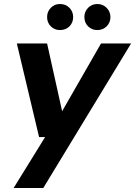

<svg xmlns="http://www.w3.org/2000/svg" viewBox="-20 -718 674 958"><path d="M48 220 205 -34H175L64 -501H215L290 -163L484 -501H634L196 220ZM279 -568Q252 -568 233.5 -586.5Q215 -605 215 -633Q215 -660 233.5 -679Q252 -698 279 -698Q308 -698 326.5 -679Q345 -660 345 -633Q345 -605 326.5 -586.5Q308 -568 279 -568ZM466 -568Q438 -568 419.5 -586.5Q401 -605 401 -633Q401 -660 419.5 -679Q438 -698 466 -698Q493 -698 512 -679Q531 -660 531 -633Q531 -605 512 -586.5Q493 -568 466 -568Z"/></svg>

Font: DM Sans 17pt ExtraBold
Style: Italic
Weight: 800
Italic angle: -10°
Version: Version 4.004;gftools[0.9.30]